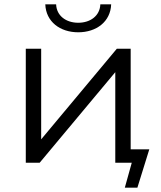

<svg xmlns="http://www.w3.org/2000/svg" viewBox="-20 -751 742 886"><path d="M99 0H163L512 -418V0H588L556 115H614L669 -62H583V-526H519L170 -108V-526H99ZM341 -602C425 -602 490 -651 493 -731H443C441 -678 397 -646 341 -646C285 -646 241 -678 239 -731H189C192 -651 257 -602 341 -602Z"/></svg>

Font: Chess Sans
Style: Regular
Weight: 400
Designer: Wolf Bōese
Foundry: Wolf Bōese
Version: Version 7.223;Glyphs 3.3 (3306)